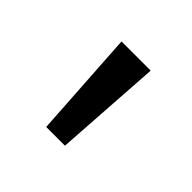

<svg xmlns="http://www.w3.org/2000/svg" viewBox="-68 -846 313 313"><g transform="rotate(45 88.5 -689.5)"><path d="M66.8 -596.4 55 -781.8H122.3L110 -596.4Z"/></g></svg>

Font: Spartan
Style: Regular
Weight: 400
Designer: Matt Bailey, Mirko Velimirovic
Foundry: Matt Bailey
Version: Version 1.005